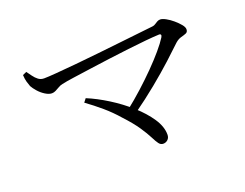

<svg xmlns="http://www.w3.org/2000/svg" viewBox="-93 -792 1186 930"><g transform="rotate(-20 500.0 -327.5)"><path d="M503 -255Q546 -289 587.5 -326.5Q629 -364 666 -401.5Q703 -439 731 -472Q759 -505 774 -529Q779 -537 777 -542Q775 -547 765 -546Q739 -545 697.5 -541Q656 -537 605 -531Q554 -525 500.5 -518Q447 -511 397.5 -504Q348 -497 308.5 -491.5Q269 -486 247 -481Q236 -479 225 -472.5Q214 -466 204 -461Q194 -456 184 -456Q169 -456 150.5 -467.5Q132 -479 117.5 -495.5Q103 -512 96 -525Q92 -535 87.5 -550.5Q83 -566 82 -587L102 -596Q111 -584 121 -570Q131 -556 143.5 -546.5Q156 -537 173 -537Q192 -537 236 -540.5Q280 -544 339 -549.5Q398 -555 462 -562Q526 -569 585 -575.5Q644 -582 688.5 -587Q733 -592 752 -594Q761 -595 768 -600Q775 -605 782.5 -609Q790 -613 798 -613Q809 -613 826.5 -603.5Q844 -594 861 -579.5Q878 -565 890 -550.5Q902 -536 902 -525Q902 -511 891.5 -506.5Q881 -502 865.5 -498Q850 -494 835 -481Q806 -453 760 -411Q714 -369 656 -321.5Q598 -274 532 -227ZM607 -42Q594 -42 585 -54Q576 -66 564 -90Q552 -114 528.5 -149Q505 -184 463 -229Q430 -267 392.5 -299Q355 -331 315 -360L329 -378Q380 -357 435 -322.5Q490 -288 536.5 -246.5Q583 -205 612 -161.5Q641 -118 641 -77Q641 -61 631 -51.5Q621 -42 607 -42Z"/></g></svg>

Font: Noto Serif SC
Style: Regular
Weight: 400
Designer: Ryoko NISHIZUKA 西塚涼子 (kana & ideographs); Frank Grießhammer (Latin, Greek & Cyrillic); Wenlong ZHANG 张文龙 (bopomofo); San
Foundry: Adobe
Version: Version 2.002-H1;hotconv 1.1.0;makeotfexe 2.6.0